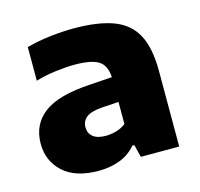

<svg xmlns="http://www.w3.org/2000/svg" viewBox="-88 -651 786 756"><g transform="rotate(-15 305.5 -273.0)"><path d="M226 10.5Q131 10.5 81.2 -35.2Q31.5 -81 31.5 -151.5Q31.5 -230 90.5 -274.5Q149.5 -319 281 -326.5L370 -332.5Q367.5 -380.5 338.5 -399.2Q309.5 -418 240 -418Q206.5 -418 163.2 -412.5Q120 -407 81 -395.5V-532.5Q126 -545 178 -551Q230 -557 274 -557Q372.5 -557 434.8 -534Q497 -511 526.2 -456.8Q555.5 -402.5 555.5 -309V0H399L386.5 -51H378Q351 -19 311.2 -4.2Q271.5 10.5 226 10.5ZM218.5 -168.5Q218.5 -144 236 -129.8Q253.5 -115.5 288 -115.5Q308.5 -115.5 330.2 -121.5Q352 -127.5 370 -141.5V-231.5L300 -227Q256 -223.5 237.2 -208.5Q218.5 -193.5 218.5 -168.5Z"/></g></svg>

Font: Encode Sans Semi Expanded ExtraBold
Style: Regular
Weight: 800
Width: 6
Designer: Multiple Designers
Foundry: Impallari Type
Version: Version 3.000; ttfautohint (v1.8.3) -l 8 -r 50 -G 200 -x 14 